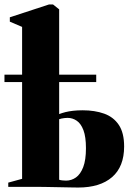

<svg xmlns="http://www.w3.org/2000/svg" viewBox="-42 -837 592 860"><path d="M308 3Q297 3 273.5 2.5Q250 2 222.2 1.5Q194.5 1 169.8 0.5Q145 0 130.5 0H-5V-19L57 -36V-716.5L2 -740V-759.5L177.5 -817H195.5L223 -795V-326Q236 -331 251 -334.8Q266 -338.5 285.2 -340.8Q304.5 -343 328.5 -343Q382.5 -343 424.5 -328Q466.5 -313 490.2 -277.5Q514 -242 514 -181Q514 -90.5 460.2 -43.8Q406.5 3 308 3ZM254 -28Q278 -28 298.2 -42.2Q318.5 -56.5 330.8 -88.5Q343 -120.5 343 -173Q343 -224 331.8 -253.8Q320.5 -283.5 301.8 -296.2Q283 -309 261 -309Q254.5 -309 247 -308.2Q239.5 -307.5 233.2 -306Q227 -304.5 223 -303V-32Q228 -30 236.8 -29Q245.5 -28 254 -28ZM-22 -469.5V-502.5H389V-469.5Z"/></svg>

Font: Merriweather 144pt Black
Style: Regular
Weight: 900
Version: Version 2.100